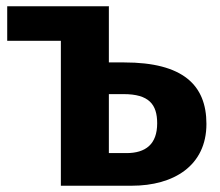

<svg xmlns="http://www.w3.org/2000/svg" viewBox="-20 -592 701 612"><path d="M376 -393H327V-571L328 -572H3V-462H174V0H400C534 0 638 -64 638 -197C638 -321 563 -393 376 -393ZM383 -104H327V-292H374C455 -292 481 -259 481 -199C481 -132 444 -104 383 -104Z"/></svg>

Font: Glow Sans TC Normal
Style: Bold
Weight: 700
Designer: Ryoko NISHIZUKA (kana, bopomofo & ideographs); Paul D. Hunt (Latin, Greek & Cyrillic); Sandoll Communications, Soo-young
Version: Version 0.93